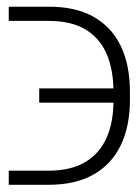

<svg xmlns="http://www.w3.org/2000/svg" viewBox="-20 -542 403 557"><path d="M5.4 -46.9H120.6Q185.5 -46.9 227.3 -71.8Q269 -96.7 289.3 -142.6Q309.6 -188.5 309.1 -251.5V-276.4Q309.1 -340.3 289.1 -386.2Q269 -432.1 227.5 -456.8Q186 -481.4 120.6 -481.4H5.4V-522.5H120.6Q199.2 -522.9 251.7 -493.2Q304.2 -463.4 330.6 -408.2Q356.9 -353 356.9 -276.4V-251.5Q356.9 -175.8 330.3 -120.6Q303.7 -65.4 251.2 -35.6Q198.7 -5.9 120.6 -5.9H5.4ZM93.8 -244.1V-285.6H339.4V-244.1Z"/></svg>

Font: Inter 28pt ExtraLight
Style: Regular
Weight: 250
Designer: Rasmus Andersson
Foundry: rsms
Version: Version 4.001;git-66647c0bb